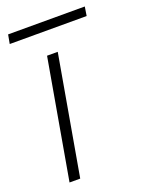

<svg xmlns="http://www.w3.org/2000/svg" viewBox="-132 -697 578 760"><g transform="rotate(-20 157.0 -317.0)"><path d="M27 0 115 -502H160L72 0ZM-8 -596 -1 -634H322L316 -596Z"/></g></svg>

Font: DM Sans 16pt ExtraLight
Style: Italic
Weight: 250
Italic angle: -10°
Version: Version 4.004;gftools[0.9.30]